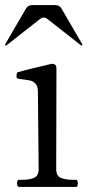

<svg xmlns="http://www.w3.org/2000/svg" viewBox="-29 -735 366 755"><path d="M46 0Q38 0 38 -14Q38 -28 46 -28H59Q88 -28 105.5 -36Q123 -44 123 -70L120 -375Q120 -396 110.5 -406Q101 -416 88.5 -418.5Q76 -421 45 -425Q39 -426 37.5 -428Q36 -430 36 -437Q36 -442 37 -446Q38 -450 41 -451Q61 -457 98 -466Q135 -475 170 -483Q172 -484 177 -484Q193 -484 193 -465L192 -70Q192 -44 209.5 -36Q227 -28 257 -28H270Q277 -28 277 -14Q277 0 270 0ZM-9 -559 -8 -562 73 -701Q81 -715 98 -715H188Q205 -715 213 -701L294 -562L295 -559Q295 -556 292 -556Q290 -556 289 -557L158 -660Q150 -666 143 -666Q135 -666 128 -660L-3 -557Q-4 -556 -6 -556Q-9 -556 -9 -559Z"/></svg>

Font: Shippori Mincho B1
Style: Regular
Weight: 400
Designer: FONTDASU
Foundry: FONTDASU / Google Inc. / but / Adobe
Version: Version 3.110; ttfautohint (v1.8.3)